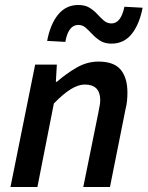

<svg xmlns="http://www.w3.org/2000/svg" viewBox="-20 -750 592 770"><path d="M22 0 121 -491H208L204 -422H208Q246 -455 287.5 -479Q329 -503 375 -503Q437 -503 464 -470.5Q491 -438 491 -379Q491 -362 489.5 -346Q488 -330 483 -310L421 0H314L374 -296Q377 -313 379.5 -325Q382 -337 382 -348Q382 -411 320 -411Q295 -411 265 -393Q235 -375 196 -335L130 0ZM427 -575Q400 -575 382 -586.5Q364 -598 350.5 -612.5Q337 -627 324 -638.5Q311 -650 294 -650Q254 -650 242 -582L169 -586Q182 -654 213.5 -692Q245 -730 294 -730Q321 -730 339 -719Q357 -708 370.5 -693Q384 -678 397 -667Q410 -656 427 -656Q465 -656 479 -723L552 -719Q539 -652 508 -613.5Q477 -575 427 -575Z"/></svg>

Font: Source Sans 3 Semibold
Style: Italic
Weight: 600
Italic angle: -11°
Designer: Paul D. Hunt
Foundry: Adobe
Version: Version 3.052;hotconv 1.1.0;makeotfexe 2.6.0